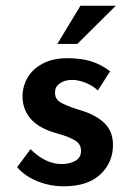

<svg xmlns="http://www.w3.org/2000/svg" viewBox="-20 -644 463 673"><path d="M40 -58 87 -121Q140 -69 195 -69Q225 -69 244.5 -80.5Q264 -92 264 -115Q264 -139 244 -151Q224 -163 199.5 -170.5Q175 -178 168 -180Q113 -197 86 -229.5Q59 -262 59 -306Q59 -341 76.5 -371.5Q94 -402 129.5 -421Q165 -440 216 -440Q264 -440 299.5 -429Q335 -418 366 -394L323 -327Q305 -344 279.5 -354Q254 -364 233 -364Q207 -364 190 -352Q173 -340 173 -321Q172 -298 190 -286.5Q208 -275 248 -262Q265 -257 270 -255Q320 -239 348 -210.5Q376 -182 376 -136Q376 -74 331.5 -32.5Q287 9 204 9Q155 9 111.5 -8.5Q68 -26 40 -58ZM251 -490H181L262 -624H386Z"/></svg>

Font: Josefin Sans SemiBold
Style: Regular
Weight: 600
Designer: Santiago Orozco
Foundry: Typemade
Version: Version 2.000